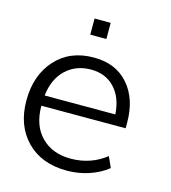

<svg xmlns="http://www.w3.org/2000/svg" viewBox="-105 -769 770 865"><g transform="rotate(15 280.5 -337.0)"><path d="M102.1 -291H431.6Q426.8 -369.1 384.3 -413.6Q342.8 -458 274.4 -458Q204.1 -458 156.7 -413.1Q110.4 -368.2 102.1 -291ZM285.6 10.3Q167.5 10.3 98.1 -60.1Q28.3 -131.3 28.3 -248.5Q28.3 -366.7 95.2 -440.4Q161.6 -513.7 272.9 -513.7Q376 -513.7 434.1 -446.8Q492.7 -379.9 492.7 -269Q492.7 -258.3 492.7 -251.7Q492.7 -245.1 492.2 -242.7H99.6Q99.6 -150.4 150.9 -98.6Q202.1 -46.4 288.1 -46.4Q380.9 -46.4 452.1 -102.1L474.6 -52.2Q437.5 -22.5 388.2 -6.1Q338.9 10.3 285.6 10.3ZM229.5 -608.9V-684.1H304.7V-608.9Z"/></g></svg>

Font: Ride Light
Style: Regular
Weight: 300
Version: Version 3.000